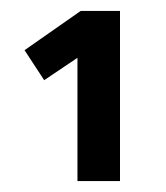

<svg xmlns="http://www.w3.org/2000/svg" viewBox="-20 -810 305 352"><path d="M25 -718 128 -790H200V-478H122V-704L61 -663Z"/></svg>

Font: TitilliumText22L Lt
Style: Medium
Weight: 500
Designer: Campivisivi
Foundry: Campivisivi
Version: 1.000